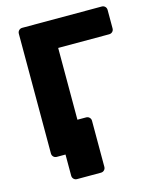

<svg xmlns="http://www.w3.org/2000/svg" viewBox="-124 -783 811 1006"><g transform="rotate(-15 282.0 -280.0)"><path d="M167.1 140Q156.5 140 149.3 132.8Q142 125.5 142 114.9V0H112.1L69.6 -160H296.4Q307.4 -160 314.6 -152.7Q321.9 -145.5 321.9 -134.9V114.9Q321.9 125.5 314.6 132.8Q307.4 140 296.4 140ZM94.8 0Q84.1 0 76.9 -7.2Q69.6 -14.5 69.6 -25.1V-674.5Q69.6 -685.5 76.9 -692.8Q84.1 -700 94.8 -700H525.7Q536.7 -700 544 -692.8Q551.2 -685.5 551.2 -674.5V-574.5Q551.2 -563.9 544 -556.6Q536.7 -549.4 525.7 -549.4H249.5V-25.1Q249.5 -14.5 242.2 -7.2Q235 0 224 0Z"/></g></svg>

Font: Rubik Light
Style: Regular
Weight: 300
Designer: Hubert and Fischer
Foundry: Hubert and Fischer
Version: Version 2.300;gftools[0.9.30]